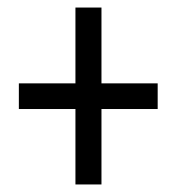

<svg xmlns="http://www.w3.org/2000/svg" viewBox="-20 -608 470 509"><path d="M249 -387H398V-319H249V-119H180V-319H30V-387H180V-588H249Z"/></svg>

Font: Noto Sans Khmer UI ExtraCondensed
Style: Regular
Weight: 400
Width: 2
Designer: Danh Hong and the Monotype Design Team
Foundry: Monotype Imaging Inc.
Version: Version 2.002; ttfautohint (v1.8.4.7-5d5b)